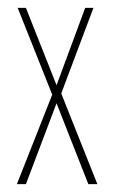

<svg xmlns="http://www.w3.org/2000/svg" viewBox="-20 -469 290 489"><path d="M23 0 113 -228 25 -449H46L124 -252L197 -449H218L136 -231L228 0H205L124 -206L46 0Z"/></svg>

Font: Inconsolata UltraCondensed ExtraLight
Style: Regular
Weight: 200
Width: 1
Monospace: yes
Designer: Raph Levien, Cyreal, Brenton Simpson
Foundry: Raph Levien, Cyreal, Google
Version: Version 3.100; ttfautohint (v1.8.4.7-5d5b)